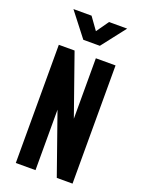

<svg xmlns="http://www.w3.org/2000/svg" viewBox="-178 -1063 862 1145"><g transform="rotate(20 253.0 -490.0)"><path d="M73 0V-750H173L344 -264L308 -263V-750H433V0H333L162 -486L198 -487V0ZM200 -828 82 -980H197L253 -902L308 -980H423L305 -828Z"/></g></svg>

Font: Mohave Light
Style: Bold
Weight: 700
Version: Version 2.003